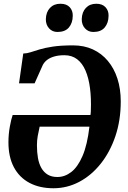

<svg xmlns="http://www.w3.org/2000/svg" viewBox="-20 -993 684 1024"><path d="M81.5 -548.5 104 -707.5Q123.5 -708 143.5 -714.5Q163.5 -721 191.5 -729.5Q219.5 -738 262.2 -744.5Q305 -751 370 -751Q428.5 -751 475.2 -729.5Q522 -708 555.2 -668.2Q588.5 -628.5 606.2 -573.8Q624 -519 624 -452Q624 -351.5 595.5 -267Q567 -182.5 517.2 -120Q467.5 -57.5 402.8 -23.2Q338 11 265 11Q191 11 137 -17.8Q83 -46.5 54 -101.2Q25 -156 25 -234Q25 -277 32.5 -318Q40 -359 47.5 -379.5H462.5Q463 -383.5 463.5 -387.8Q464 -392 464.2 -396Q464.5 -400 464.5 -404.5Q467 -469 460 -523Q453 -577 436.2 -616.2Q419.5 -655.5 391.5 -677Q363.5 -698.5 323.5 -698.5Q293.5 -698.5 271 -692.2Q248.5 -686 233 -674.8Q217.5 -663.5 208.5 -647L164.5 -548.5ZM457 -317.5H191.5Q185.5 -291 181.2 -267.5Q177 -244 177 -217.5Q177 -180.5 182.5 -149.8Q188 -119 201 -96.5Q214 -74 234.8 -61.5Q255.5 -49 286 -49Q325.5 -49 360 -75.5Q394.5 -102 420 -160.8Q445.5 -219.5 457 -317.5ZM286.5 -822.5Q259 -822.5 241.5 -842Q224 -861.5 224.5 -891Q225.5 -928.5 246.5 -950.8Q267.5 -973 302 -973Q335.5 -973 352.2 -954.2Q369 -935.5 368 -908Q367.5 -870 347.2 -846.2Q327 -822.5 286.5 -822.5ZM478 -822.5Q450.5 -822.5 433 -842Q415.5 -861.5 416 -891Q417 -928.5 438 -950.8Q459 -973 493.5 -973Q526 -973 543 -954.2Q560 -935.5 559 -908Q558.5 -870 538.2 -846.2Q518 -822.5 478 -822.5Z"/></svg>

Font: Merriweather 24pt ExtraBold
Style: Italic
Weight: 800
Italic angle: -7.8°
Version: Version 2.101